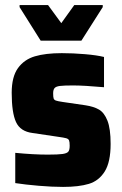

<svg xmlns="http://www.w3.org/2000/svg" viewBox="-20 -727 481 755"><path d="M40 -7V-126Q112 -119 168 -119Q209 -119 226 -121.5Q243 -124 248.5 -130.5Q254 -137 254 -154Q254 -169 251.5 -175Q249 -181 240 -183.5Q231 -186 209 -189L108 -204Q60 -210 43 -247Q26 -284 26 -362Q26 -425 50.5 -459Q75 -493 117 -505.5Q159 -518 223 -518Q267 -518 314 -514Q361 -510 389 -503V-384Q310 -391 267 -391Q231 -391 215.5 -389Q200 -387 194.5 -380.5Q189 -374 189 -360Q189 -345 191 -339.5Q193 -334 200 -331.5Q207 -329 227 -326L316 -313Q349 -308 369.5 -296Q390 -284 402.5 -252.5Q415 -221 415 -161Q415 -90 392 -53Q369 -16 329.5 -4Q290 8 228 8Q185 8 132 3.5Q79 -1 40 -7ZM140 -567 57 -699V-707H169L221 -636L272 -707H384V-699L300 -567Z"/></svg>

Font: Saira Semi Condensed ExtraBold
Style: Regular
Weight: 800
Width: 4
Designer: Hector Gatti with collaboration of the Omnibus-Type team
Foundry: Omnibus-Type
Version: Version 1.001; ttfautohint (v1.8)